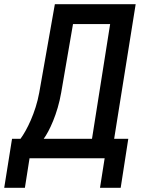

<svg xmlns="http://www.w3.org/2000/svg" viewBox="-62 -750 682 910"><path d="M-42 140H56L78 0H434L412 140H510L546 -92H479L581 -730H198L124 -311C107 -216 64 -131 35 -92H-5ZM145 -92C171 -127 211 -211 228 -311L284 -636H460L374 -92Z"/></svg>

Font: JetBrains Mono SemiBold
Style: Italic
Weight: 472
Italic angle: -9°
Monospace: yes
Designer: Philipp Nurullin, Konstantin Bulenkov
Foundry: JetBrains
Version: Version 2.305